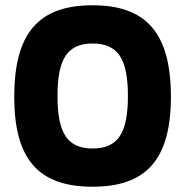

<svg xmlns="http://www.w3.org/2000/svg" viewBox="-20 -699 714 728"><path d="M331 9C125 9 34 -96 34 -332C34 -572 125 -679 331 -679C535 -679 628 -573 628 -332C628 -95 535 9 331 9ZM198 -335C198 -195 235 -136 331 -136C428 -136 465 -195 465 -335C465 -475 428 -534 331 -534C235 -534 198 -475 198 -335Z"/></svg>

Font: LT Wave Text Black
Style: Regular
Weight: 900
Designer: Daniel Lyons
Version: Version 2.5 (Glyphs App)